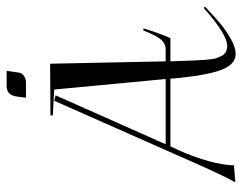

<svg xmlns="http://www.w3.org/2000/svg" viewBox="-94 -614 714 565"><g transform="rotate(-90 262.5 -332.0)"><path d="M257 -612 260 -636Q262 -654 270 -661.5Q278 -669 292 -669H336L331 -634Q330 -624 321 -618Q312 -612 301 -612ZM58 0 8 4Q29 -32 86 -163L248 -529L264 -525L120 -201H312L281 -529L205 -533V-540L357 -541L364 -201H399Q417 -201 429 -216Q441 -231 455 -267L461 -266Q445 -214 432 -187H364L365 -164Q366 -134 366.5 -119Q367 -104 368.5 -84Q370 -64 372.5 -55Q375 -46 380 -36.5Q385 -27 392.5 -23.5Q400 -20 410 -20Q443 -20 521 -89L525 -85Q495 -57 475.5 -40.5Q456 -24 430.5 -9.5Q405 5 386 5Q356 5 340 -34.5Q324 -74 315 -163L313 -187H114L103 -164Q60 -67 58 0Z"/></g></svg>

Font: Kleymissky
Style: Regular
Weight: 500
Italic angle: -8°
Designer: gluk
Foundry: gluk
Version: Version 0.283